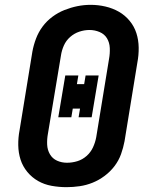

<svg xmlns="http://www.w3.org/2000/svg" viewBox="-20 -766 640 794"><path d="M255 8Q224 8 193.5 2.5Q163 -3 137.5 -17.5Q112 -32 93 -55Q74 -78 65 -106Q56 -134 55.5 -165.5Q55 -197 61 -228L114 -553Q119 -580 129 -606.5Q139 -633 156 -656Q173 -679 196.5 -696.5Q220 -714 246.5 -724.5Q273 -735 300 -740.5Q327 -746 355 -746Q386 -746 416 -739Q446 -732 471.5 -717.5Q497 -703 516 -680Q535 -657 544 -629Q553 -601 553.5 -569.5Q554 -538 548 -507L495 -182Q490 -155 480.5 -128.5Q471 -102 453.5 -79Q436 -56 412.5 -38.5Q389 -21 363 -10.5Q337 0 309.5 4Q282 8 255 8ZM257 -93Q279 -93 300 -99.5Q321 -106 338 -121Q355 -136 364.5 -156.5Q374 -177 378 -199L431 -523Q435 -545 434 -567.5Q433 -590 422.5 -607.5Q412 -625 392 -633.5Q372 -642 350 -642Q329 -642 308 -635Q287 -628 270 -613Q253 -598 244 -577.5Q235 -557 232 -536L178 -212Q174 -190 175 -168Q176 -146 186.5 -128Q197 -110 216 -101.5Q235 -93 257 -93ZM221 -281 250 -454H304L298 -418H328L334 -454H388L359 -281H305L311 -317H281L275 -281Z"/></svg>

Font: Iosevka Curly Slab Extended
Style: Bold Italic
Weight: 700
Width: 7
Italic angle: -9°
Monospace: yes
Designer: Belleve Invis
Foundry: Belleve Invis
Version: Version 11.0.0; ttfautohint (v1.8.3)